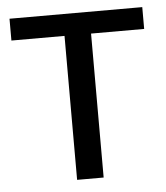

<svg xmlns="http://www.w3.org/2000/svg" viewBox="-43 -551 512 591"><g transform="rotate(-5 213.0 -256.0)"><path d="M418 -444.8H253.9V0H171.9V-444.8H7.8V-512.2H418Z"/></g></svg>

Font: Lorenzo Sans
Style: Regular
Weight: 400
Foundry: Intel Corporation
Version: Version 1.00; ttfautohint (v1.5)